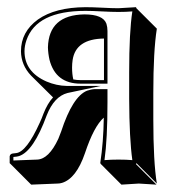

<svg xmlns="http://www.w3.org/2000/svg" viewBox="-20 -452 525 532"><path d="M404.8 -194.3V-121.6Q404.8 -3.4 414.6 56.6L357.9 0L356.9 2.9L413.6 59.6Q411.6 59.6 364.7 56.6Q364.7 56.6 316.4 59.6L259.8 2.9L257.8 0Q266.6 -57.6 267.6 -126Q240.2 -102.1 215.3 -27.3Q191.4 42.5 151.9 54.7Q145.5 56.6 139.6 56.6L66.4 59.6L9.8 2.9L6.8 0V-19Q8.3 -26.4 17.1 -26.9L24.9 -27.8Q53.7 -31.2 90.3 -112.3Q96.2 -125 100.1 -136.2Q111.8 -166 127 -182.1Q124 -184.6 122.6 -186.5L65.9 -242.7Q38.6 -271.5 38.1 -310.1Q38.1 -363.8 85 -397.9Q132.8 -431.6 216.8 -432.1Q235.4 -432.1 262.9 -430.7Q290.5 -429.2 308.1 -429.2L356.9 -432.1L357.9 -429.2L414.6 -372.6Q404.8 -311 404.8 -194.3ZM183.1 -231.9Q192.9 -230 203.1 -230H268.1V-345.2Q189.9 -344.2 181.2 -285.6Q179.7 -275.4 179.7 -264.6Q179.7 -246.6 183.1 -231.9ZM337.9 -251Q337.9 -363.8 346.7 -420.4Q329.6 -418.9 308.1 -418.9Q289.6 -418.9 262.2 -420.4Q234.4 -421.9 216.8 -421.9Q81.1 -421.9 53.2 -340.3Q47.9 -324.7 47.9 -310.1Q47.9 -252.9 108.9 -226.1Q136.7 -214.4 165 -213.9H259.3L167 -194.3Q129.9 -184.6 109.4 -132.3Q72.8 -32.7 32.7 -19.5Q28.8 -18.6 26.4 -18.1L17.6 -17.1H17.1V-7.3L82.5 -9.8Q115.2 -10.7 141.6 -67.4Q146 -77.6 149.4 -87.4Q181.2 -184.6 221.2 -200.7Q232.4 -204.6 243.2 -205.1H277.8V-168.9Q277.8 -66.4 269.5 -8.3Q287.1 -9.8 308.1 -9.8Q330.6 -9.8 346.7 -8.3Q338.4 -66.9 337.9 -178.2ZM277.8 -220.2H203.1Q134.3 -220.2 117.2 -286.1Q113.3 -303.2 112.8 -320.8Q115.2 -410.6 213.9 -412.1Q265.6 -412.1 274.9 -386.2Q277.8 -377 277.8 -366.2Z"/></svg>

Font: Linux Biolinum Shadow O
Style: Bold
Weight: 700
Designer: Philipp H. Poll
Foundry: Philipp H. Poll
Version: Version 0.9.2